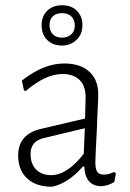

<svg xmlns="http://www.w3.org/2000/svg" viewBox="-20 -703 493 729"><path d="M353 -345Q353 -324 351 -289.5Q349 -255 348 -216Q342 -102 342 -87Q342 -61 349.5 -50.5Q357 -40 375 -40Q393 -40 413 -50L420 -45L414 -12Q390 3 363 4Q303 2 300 -71H295Q238 -6 177 6Q117 6 83 -25.5Q49 -57 49 -113Q49 -194 137 -214L303 -253L305 -334Q305 -377 282 -399.5Q259 -422 217 -422Q153 -422 77 -357L71 -360L63 -397Q145 -462 224 -462Q285 -462 319 -431Q353 -400 353 -345ZM96 -119Q96 -81 117 -59.5Q138 -38 175 -38Q205 -38 236.5 -59Q268 -80 298 -119L302 -216L147 -179Q96 -167 96 -119ZM293 -608Q293 -572 270 -551Q247 -530 215 -530Q182 -530 160 -550.5Q138 -571 138 -607Q138 -641 159 -662Q180 -683 216 -683Q252 -683 272.5 -661.5Q293 -640 293 -608ZM168 -608Q168 -585 181 -572.5Q194 -560 215 -560Q236 -560 250 -572Q264 -584 264 -606Q264 -627 251.5 -640Q239 -653 215 -653Q193 -653 180.5 -641Q168 -629 168 -608Z"/></svg>

Font: t
Style: Regular
Weight: 300
Designer: Juan Pablo del Peral
Foundry: Huerta Tipografica
Version: Version 2.004; ttfautohint (v1.8.1)